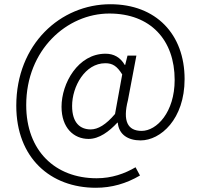

<svg xmlns="http://www.w3.org/2000/svg" viewBox="-20 -724 950 908"><path d="M433 164C509 164 577 144 642 106L621 67C570 97 509 119 437 119C241 119 104 -11 104 -227C104 -489 297 -660 497 -660C692 -660 806 -535 806 -346C806 -193 721 -105 650 -105C583 -105 560 -152 585 -250L625 -461H583L572 -417H570C549 -453 518 -470 479 -470C349 -470 271 -330 271 -219C271 -119 329 -67 399 -67C449 -67 496 -102 535 -144H537C542 -87 586 -60 645 -60C739 -60 853 -160 853 -350C853 -562 718 -704 502 -704C266 -704 57 -515 57 -224C57 23 219 164 433 164ZM409 -112C360 -112 321 -142 321 -223C321 -315 382 -425 478 -425C512 -425 533 -412 558 -372L524 -185C481 -134 443 -112 409 -112Z"/></svg>

Font: Noto Sans HK Light
Style: Regular
Weight: 300
Designer: Ryoko NISHIZUKA 西塚涼子 (kana, bopomofo & ideographs); Paul D. Hunt (Latin, Greek & Cyrillic); Sandoll Communications 산돌커뮤니
Foundry: Adobe
Version: Version 2.004;hotconv 1.0.118;makeotfexe 2.5.65603